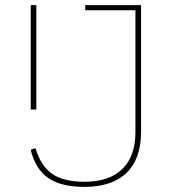

<svg xmlns="http://www.w3.org/2000/svg" viewBox="-20 -718 671 750"><path d="M531 -698V-202Q531 -98 474.5 -43Q418 12 310 12Q218 12 168 -23Q118 -58 100 -133L119 -139Q139 -70 183.5 -39Q228 -8 310 -8Q407 -8 458 -58Q509 -108 509 -202V-678H313V-698ZM100 -698H122V-290H100Z"/></svg>

Font: IBM Plex Sans Devanagari Thin
Style: Regular
Weight: 100
Designer: Mike Abbink, Paul van der Laan, Pieter van Rosmalen, Erin McLaughlin
Foundry: Bold Monday
Version: Version 1.1